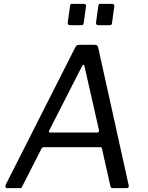

<svg xmlns="http://www.w3.org/2000/svg" viewBox="-20 -974 767 994"><path d="M16.3 0Q10.4 0 8.4 -4.9Q6.5 -9.9 10.2 -18.8L370.2 -729.8Q374.1 -737.4 378.9 -739.7Q383.6 -742 392.3 -742H470.4Q479.8 -742 484.1 -737.1Q488.3 -732.1 488.9 -725.2L646.2 -14.5Q647.5 -8.9 645.2 -4.4Q642.9 0 636.3 0H565Q552.4 0 551 -12.6L507.7 -205.3Q506.7 -212.1 498.4 -212.1H207.2Q198.1 -212.1 194 -202.8L94.1 -7.1Q92.6 -2.6 89.6 -1.3Q86.7 0 80.1 0H16.3ZM483 -287.9Q494.9 -287.9 492.1 -301.4L417.7 -630Q415.9 -640 412 -639.3Q408.1 -638.6 403.1 -628.1L236 -301Q232.7 -293.2 233.3 -290.5Q233.8 -287.9 239.2 -287.9ZM425 -939.4 413.6 -856.5Q412.6 -847.9 409.7 -845.8Q406.7 -843.6 396.8 -843.6H344.2Q335.5 -843.6 332.7 -847.8Q329.9 -851.9 330.9 -859.3L342.7 -943.6Q344 -950.7 345.8 -952.4Q347.5 -954 353.1 -954H414.5Q420.4 -954 423.5 -950Q426.7 -946 425 -939.4ZM571.5 -939.4 560.1 -856.5Q559.1 -847.9 556.1 -845.8Q553.2 -843.6 543.3 -843.6H490.7Q482 -843.6 479.2 -847.8Q476.4 -851.9 477.4 -859.3L489.2 -943.6Q490.5 -950.7 492.3 -952.4Q494 -954 499.6 -954H561Q566.8 -954 570 -950Q573.2 -946 571.5 -939.4Z"/></svg>

Font: Libre Franklin Thin
Style: Italic
Weight: 100
Italic angle: -8°
Designer: Pablo Impallari, Rodrigo Fuenzalida, Nhung Nguyen
Foundry: Impallari Type
Version: Version 3.000